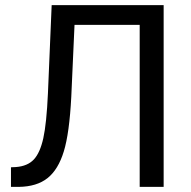

<svg xmlns="http://www.w3.org/2000/svg" viewBox="-20 -731 748 751"><path d="M620.1 -710.9V0H526.4V-633.8H271.5L258.8 -352.1Q251.5 -210.4 229.7 -139.2Q208 -67.9 166 -34.4Q124 -1 53.7 0H22.9V-76.7L42.5 -77.6Q87.9 -81.1 112.3 -107.2Q136.7 -133.3 149.4 -190.4Q162.1 -247.6 167.5 -366.2L182.1 -710.9Z"/></svg>

Font: Roboto-o
Style: o-Regular
Weight: 400
Designer: Google
Version: Version 2.134; 2016; ttfautohint (v1.6)